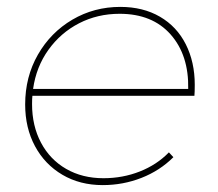

<svg xmlns="http://www.w3.org/2000/svg" viewBox="-20 -537 632 557"><path d="M74 -259Q73 -251 73 -235Q73 -172 99 -123Q125 -74 172 -47Q219 -20 280 -20Q336 -20 385.5 -39.5Q435 -59 470 -95L483 -81Q444 -42 390.5 -21Q337 0 278 0Q212 0 161 -30Q110 -60 81.5 -113Q53 -166 53 -234Q53 -314 90 -378.5Q127 -443 190 -480Q253 -517 329 -517Q395 -517 444 -488.5Q493 -460 519 -408.5Q545 -357 545 -291Q545 -270 544 -259ZM76 -279H526Q528 -377 475 -437Q422 -497 327 -497Q263 -497 209.5 -469.5Q156 -442 120.5 -392.5Q85 -343 76 -279Z"/></svg>

Font: Gontserrat Thin
Style: Italic
Weight: 250
Italic angle: -11.3°
Designer: Julieta Ulanovsky
Foundry: Julieta Ulanovsky
Version: Version 6.001